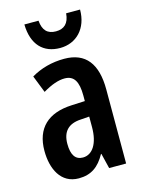

<svg xmlns="http://www.w3.org/2000/svg" viewBox="-116 -827 679 906"><g transform="rotate(-15 223.0 -374.0)"><path d="M366 -758H298C294 -709 270 -688 230 -688C189 -688 167 -710 163 -758H94C96 -658 148 -607 229 -607C308 -607 366 -665 366 -758ZM233 -553C173 -553 118 -538 71 -510L104 -426C146 -451 181 -463 211 -463C257 -463 276 -430 276 -362V-335L211 -332C95 -327 31 -268 31 -157C31 -70 67 10 155 10C216 10 254 -18 285 -74H287L305 0H388V-362C388 -487 338 -553 233 -553ZM236 -256 277 -259V-207C277 -128 246 -80 199 -80C163 -80 144 -106 144 -161C144 -221 174 -253 236 -256Z"/></g></svg>

Font: Noto Sans Khmer ExtraCondensed SemiBold
Style: Regular
Weight: 600
Width: 2
Designer: Danh Hong and the Monotype Design Team
Foundry: Monotype Imaging Inc.
Version: Version 2.004